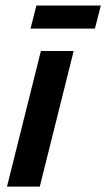

<svg xmlns="http://www.w3.org/2000/svg" viewBox="-20 -688 392 708"><path d="M5.8 0 130.8 -500H251.7L126.7 0ZM92.5 -582.5 114.2 -667.5H351.7L330 -582.5Z"/></svg>

Font: Funnel Sans SemiBold
Style: Italic
Weight: 600
Italic angle: -14.036°
Designer: NORD ID, Kristian Moeller
Foundry: Dicotype
Version: Version 1.000